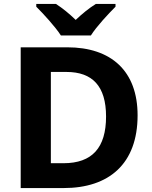

<svg xmlns="http://www.w3.org/2000/svg" viewBox="-20 -954 772 974"><path d="M289 -774H441C469 -819 530 -884 566 -920V-934H466C431 -912 399 -886 364 -853C330 -886 299 -911 264 -934H164V-920C201 -883 260 -819 289 -774ZM678 -369C678 -593 545 -714 321 -714H85V0H303C533 0 678 -123 678 -369ZM518 -363C518 -205 448 -126 302 -126H238V-589H317C449 -589 518 -517 518 -363Z"/></svg>

Font: Noto Sans Myanmar UI
Style: Bold
Weight: 700
Designer: Monotype Design Team
Foundry: Monotype Imaging Inc.
Version: Version 2.103